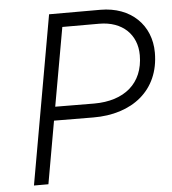

<svg xmlns="http://www.w3.org/2000/svg" viewBox="-51 -747 712 794"><g transform="rotate(-5 305.0 -350.0)"><path d="M58 0H118L164 -260L327 -259C488 -258 604 -347 604 -504C604 -618 522 -700 395 -700H182ZM174 -317 232 -643H385C482 -643 541 -584 541 -499C541 -382 461 -316 336 -316Z"/></g></svg>

Font: Fixel Display Light
Style: Italic
Weight: 300
Italic angle: -10°
Designer: AlfaBravo + MacPaw
Foundry: Kyrylo Tkachov, Marchela Mozhyna, Serhii Makarenko, Maria Weinstein, Zakhar Kryvoshyya
Version: Version 1.210;Glyphs 3.2 (3217)